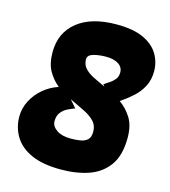

<svg xmlns="http://www.w3.org/2000/svg" viewBox="-108 -797 793 894"><g transform="rotate(15 288.5 -350.0)"><path d="M267 10Q178 10 123 -15.5Q68 -41 42.5 -84Q17 -127 17 -179Q17 -219 36 -255.5Q55 -292 87 -319Q119 -346 159 -359Q129 -383 109 -418Q89 -453 89 -508Q89 -602 156.5 -656Q224 -710 345 -710Q426 -710 475 -687Q524 -664 546.5 -626Q569 -588 569 -544Q569 -502 552 -470Q535 -438 507.5 -413.5Q480 -389 450 -369Q484 -345 507 -308.5Q530 -272 530 -213Q530 -128 495 -79.5Q460 -31 401 -10.5Q342 10 267 10ZM248 -516Q248 -490 264.5 -472.5Q281 -455 307.5 -442Q334 -429 364 -415L356 -424Q366 -432 380.5 -441Q395 -450 406.5 -463.5Q418 -477 418 -498Q418 -523 396 -537.5Q374 -552 336 -552Q303 -552 275.5 -544.5Q248 -537 248 -516ZM181 -200Q181 -176 206 -158.5Q231 -141 274 -141Q299 -141 320.5 -144.5Q342 -148 355 -160Q368 -172 368 -199Q368 -230 347.5 -250.5Q327 -271 294.5 -286Q262 -301 228 -318L259 -282Q245 -277 226.5 -268.5Q208 -260 194.5 -243.5Q181 -227 181 -200Z"/></g></svg>

Font: Georama Semi Condensed Black
Style: Italic
Weight: 900
Width: 4
Italic angle: -9°
Designer: Jean-Baptiste Levee
Foundry: Production Type
Version: Version 1.000